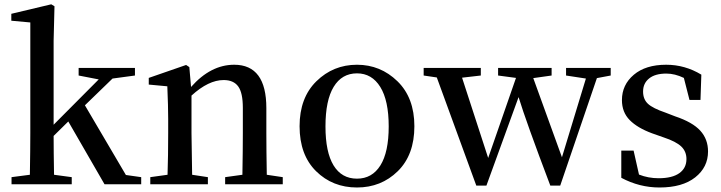

<svg xmlns="http://www.w3.org/2000/svg" viewBox="-20 -834 3265 869"><path d="M549.8 -42 619.1 -32.2V0H453.1L289.1 -284.2L222.7 -218.8Q222.7 -150.4 224.6 -43L304.7 -32.2V0H32.2V-32.2L115.2 -43Q117.2 -160.2 117.2 -232.4V-732.4L31.2 -740.2V-771.5L211.9 -814.5L226.6 -805.7L222.7 -649.4V-269.5L426.8 -474.6L335.9 -492.2V-526.4H590.8V-492.2L489.3 -478.5L364.3 -357.4Z M1187.5 -43 1259.8 -32.2V0H999V-32.2L1077.1 -43Q1079.1 -154.3 1079.1 -232.4V-345.7Q1079.1 -414.1 1058.1 -442.9Q1037.1 -471.7 992.2 -471.7Q923.8 -471.7 846.7 -401.4V-232.4Q846.7 -210 849.6 -43L920.9 -32.2V0H660.2V-32.2L738.3 -43Q741.2 -127.9 741.2 -232.4V-295.9Q741.2 -351.6 737.3 -443.4L653.3 -451.2V-481.4L822.3 -540L836.9 -530.3L844.7 -440.4Q933.6 -541 1040 -541Q1185.5 -541 1185.5 -344.7V-232.4Q1185.5 -154.3 1187.5 -43Z M1595.7 14.6Q1485.4 14.6 1410.6 -59.1Q1335.9 -132.8 1335.9 -262.7Q1335.9 -391.6 1412.1 -466.3Q1488.3 -541 1595.7 -541Q1702.1 -541 1778.8 -466.3Q1855.5 -391.6 1855.5 -262.7Q1855.5 -132.8 1780.3 -59.1Q1705.1 14.6 1595.7 14.6ZM1595.7 -25.4Q1664.1 -25.4 1701.7 -85.4Q1739.3 -145.5 1739.3 -261.7Q1739.3 -378.9 1701.2 -440.4Q1663.1 -502 1595.7 -502Q1527.3 -502 1490.2 -440.9Q1453.1 -379.9 1453.1 -261.7Q1453.1 -145.5 1489.7 -85.4Q1526.4 -25.4 1595.7 -25.4Z M2744.1 -526.4V-492.2L2681.6 -480.5L2515.6 5.9H2470.7Q2360.4 -285.2 2327.1 -394.5L2181.6 5.9H2135.7L1957 -483.4L1897.5 -492.2V-526.4H2156.2V-492.2L2071.3 -482.4L2189.5 -119.1L2315.4 -481.4L2234.4 -492.2V-526.4H2476.6V-492.2L2393.6 -480.5L2523.4 -122.1L2631.8 -478.5L2542 -492.2V-526.4Z M2992.2 -324.2 3035.2 -307.6Q3114.3 -281.2 3149.4 -242.7Q3184.6 -204.1 3184.6 -148.4Q3184.6 -77.1 3126.5 -31.2Q3068.4 14.6 2964.8 14.6Q2874 14.6 2792 -29.3V-152.3H2847.7L2872.1 -43.9Q2914.1 -27.3 2960.9 -27.3Q3022.5 -27.3 3054.7 -50.3Q3086.9 -73.2 3086.9 -114.3Q3086.9 -148.4 3063.5 -170.9Q3040 -193.4 2984.4 -211.9L2931.6 -230.5Q2865.2 -254.9 2830.1 -290.5Q2794.9 -326.2 2794.9 -380.9Q2794.9 -450.2 2848.6 -495.6Q2902.3 -541 2995.1 -541Q3080.1 -541 3154.3 -496.1L3150.4 -381.8H3100.6L3075.2 -481.4Q3034.2 -501 2996.1 -501Q2945.3 -501 2918 -479Q2890.6 -457 2890.6 -419.9Q2890.6 -384.8 2912.6 -364.3Q2934.6 -343.8 2992.2 -324.2Z"/></svg>

Font: GenYoMin TW TTF SemiBold
Style: Regular
Weight: 600
Version: Version 1.300